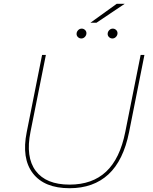

<svg xmlns="http://www.w3.org/2000/svg" viewBox="-20 -990 808 1013"><path d="M347 3Q214 3 153.5 -75.5Q93 -154 121 -293L202 -700H222L141 -295Q114 -161 168.5 -88.5Q223 -16 347 -16Q467 -16 540 -84.5Q613 -153 641 -294L722 -700H742L661 -293Q631 -143 552 -70Q473 3 347 3ZM409 -787Q399 -787 391.5 -794Q384 -801 384 -811Q384 -822 392 -830.5Q400 -839 411 -839Q421 -839 428.5 -832Q436 -825 436 -815Q436 -804 428 -795.5Q420 -787 409 -787ZM573 -787Q563 -787 555.5 -794Q548 -801 548 -811Q548 -822 556 -830.5Q564 -839 575 -839Q585 -839 592.5 -832Q600 -825 600 -815Q600 -804 592 -795.5Q584 -787 573 -787ZM457 -870 596 -970H638L489 -870Z"/></svg>

Font: Montserrat Thin
Style: Italic
Weight: 100
Italic angle: -11.3°
Designer: Julieta Ulanovsky
Foundry: Julieta Ulanovsky
Version: Version 9.000; ttfautohint (v1.8.4.7-5d5b)